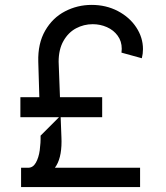

<svg xmlns="http://www.w3.org/2000/svg" viewBox="-20 -757 671 777"><path d="M471.6 -544Q472.7 -552.2 472.7 -559.3Q472.7 -590.2 456.1 -612.7Q439.6 -635.3 412.6 -647.2Q385.7 -659.1 355.1 -659.1Q319.2 -659.1 287.8 -642.4Q256.4 -625.7 236.9 -591.4Q217.3 -557.2 217.3 -507.1L222.7 -363.6H393.5V-282.7H225.5L228.7 -198.9Q229 -193.9 229 -184.3Q229 -113.6 202.1 -78.1H546.9V0H65.3V-78.1H93.8Q113.6 -78.1 125.2 -98.7Q136.7 -119.3 140.8 -148.8Q144.9 -178.3 144.2 -208.1L218.8 -282.7H62.5V-363.6H139.2L134.9 -507.1Q132.8 -581 162.8 -633Q192.8 -685 243.1 -711.1Q293.3 -737.2 350.9 -737.2Q409.1 -737.2 456.7 -712.4Q504.3 -687.5 531.4 -646.3Q558.6 -605.1 558.6 -558.2Q558.6 -539.4 554 -521.3Z"/></svg>

Font: Riot Sans
Style: Regular
Weight: 400
Designer: Rasmus Andersson
Foundry: rsms
Version: Version 4.001